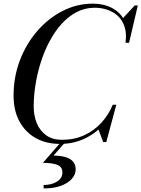

<svg xmlns="http://www.w3.org/2000/svg" viewBox="-20 -780 776 1054"><path d="M310 10Q233 10 175.8 -22.2Q118.5 -54.5 86.5 -114Q54.5 -173.5 54.5 -255Q54.5 -357.5 89.2 -448.8Q124 -540 184.8 -610Q245.5 -680 324 -720Q402.5 -760 490 -760Q549 -760 595.2 -736Q641.5 -712 665 -664.2Q688.5 -616.5 679.5 -545H669Q676 -595.5 664.2 -632Q652.5 -668.5 627.8 -691.8Q603 -715 569.8 -726.2Q536.5 -737.5 500 -737.5Q446.5 -737.5 401 -713.8Q355.5 -690 318.2 -648.8Q281 -607.5 252.2 -553.5Q223.5 -499.5 204.2 -438.8Q185 -378 175 -315.8Q165 -253.5 165 -195.5Q165 -144.5 182.2 -103Q199.5 -61.5 234 -37Q268.5 -12.5 320.5 -12.5Q387.5 -12.5 442 -37.5Q496.5 -62.5 536.5 -106.2Q576.5 -150 599 -205H610.5Q590.5 -143.5 546.8 -94.8Q503 -46 442.2 -18Q381.5 10 310 10ZM546.5 0 520 -70.5Q536.5 -89.5 554 -109.8Q571.5 -130 585.5 -158L599 -205H618.5L563.5 0ZM669 -545 676.5 -586.5Q674.5 -611.5 669.8 -633Q665 -654.5 652.5 -677.5L719.5 -750H736.5L688.5 -545ZM219.5 254.5V235.5Q263 235.5 292.8 217Q322.5 198.5 322.5 166.5Q322.5 135 293.5 124.5Q264.5 114 215.5 114L320 -6H344L274 74Q312.5 74.5 339.5 82.5Q366.5 90.5 381 107Q395.5 123.5 395.5 150Q395.5 177.5 374.8 201.2Q354 225 314.8 239.8Q275.5 254.5 219.5 254.5Z"/></svg>

Font: Bodoni Moda SC 11pt
Style: Italic
Weight: 400
Italic angle: -13°
Version: Version 2.005